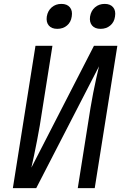

<svg xmlns="http://www.w3.org/2000/svg" viewBox="-20 -965 640 985"><path d="M46 0 162 -730H249L184 -320Q178 -284 170 -243.5Q162 -203 154.5 -166.5Q147 -130 141 -105L462 -730H582L466 0H379L444 -410Q450 -447 458 -487.5Q466 -528 474 -564.5Q482 -601 488 -625L166 0ZM496 -817Q467 -817 452.5 -834Q438 -851 442 -880Q447 -910 467.5 -927.5Q488 -945 517 -945Q546 -945 560.5 -927.5Q575 -910 570 -880Q566 -851 545.5 -834Q525 -817 496 -817ZM274 -817Q245 -817 230.5 -834Q216 -851 220 -880Q225 -910 245.5 -927.5Q266 -945 295 -945Q324 -945 338.5 -927.5Q353 -910 348 -880Q344 -851 323.5 -834Q303 -817 274 -817Z"/></svg>

Font: JetBrains Mono NL
Style: Italic
Weight: 400
Italic angle: -9°
Monospace: yes
Designer: Philipp Nurullin, Konstantin Bulenkov
Foundry: JetBrains
Version: Version 2.305; ttfautohint (v1.8.4.7-5d5b)